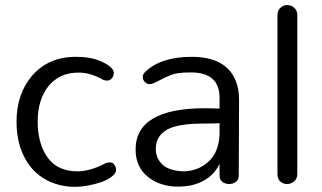

<svg xmlns="http://www.w3.org/2000/svg" viewBox="-20 -716 1253 747"><path d="M44.3 -241.8Q44.3 -349.4 103.8 -420.3Q168.4 -494.9 274.7 -494.9Q327.8 -494.9 360.8 -482.3Q422.8 -458.2 422.8 -431.6Q422.8 -420.3 415.2 -411.4Q407.6 -402.5 398.1 -402.5Q388.6 -402.5 382.3 -405.1Q332.9 -432.9 290.5 -433.5Q248.1 -434.2 219 -420.3Q189.9 -406.3 169.6 -382.3Q126.6 -329.1 126.6 -243Q126.6 -164.6 159.5 -111.4Q198.7 -49.4 281 -49.4Q330.4 -49.4 391.1 -81Q412.7 -88.6 422.2 -78.5Q431.6 -68.4 431.6 -55.1Q431.6 -41.8 415.2 -29.1Q398.7 -16.5 374.7 -7.6Q260.8 30.4 172.2 -10.1Q89.9 -48.1 58.2 -144.3Q44.3 -189.9 44.3 -241.8Z M778.5 -294.9 834.2 -293.7V-335.4Q834.2 -434.2 722.8 -434.2Q670.9 -434.2 648.1 -425.3Q621.5 -415.2 597.5 -401.9Q573.4 -388.6 562.7 -388.6Q551.9 -388.6 543.7 -396.8Q535.4 -405.1 535.4 -416.5Q535.4 -427.8 545.6 -436.7Q606.3 -494.9 725.3 -494.9Q858.2 -494.9 896.2 -403.8Q910.1 -372.2 910.1 -329.1L908.9 -34.2Q908.9 -16.5 897.5 -8.2Q886.1 0 871.5 0Q857 0 845.6 -8.2Q834.2 -16.5 834.2 -32.9V-78.5Q803.8 -13.9 724.1 5.1Q698.7 10.1 669 10.1Q639.2 10.1 608.9 0.6Q578.5 -8.9 555.7 -27.8Q507.6 -65.8 507.6 -134.2Q507.6 -294.9 778.5 -294.9ZM834.2 -236.7Q812.7 -235.4 785.4 -235.4Q758.2 -235.4 731 -234.2Q703.8 -232.9 677.8 -227.8Q651.9 -222.8 631.6 -212.7Q586.1 -187.3 586.1 -136.7Q586.1 -96.2 617.7 -70.9Q643 -51.9 691.1 -49.4Q749.4 -49.4 789.9 -86.1Q831.6 -122.8 834.2 -193.7Z M1059.5 -657Q1059.5 -675.9 1071.5 -686.1Q1083.5 -696.2 1094.9 -696.2Q1106.3 -696.2 1112.7 -693.7Q1119 -691.1 1124.1 -686.1Q1136.7 -675.9 1136.7 -657V-39.2Q1136.7 -20.3 1124.1 -10.1Q1111.4 0 1096.8 0Q1082.3 0 1070.9 -9.5Q1059.5 -19 1059.5 -39.2Z"/></svg>

Font: Mandali
Style: Regular
Weight: 400
Designer: Purushoth Kumar Guthula
Foundry: Silikandhra, Hyderabad
Version: Version 1.0.5; ttfautohint (v1.2.25-373a) -l 7 -r 28 -G 50 -